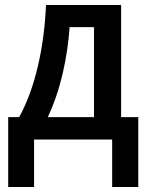

<svg xmlns="http://www.w3.org/2000/svg" viewBox="-20 -561 593 772"><path d="M467 -541H165C158 -378 124 -211 57 -90H13V191H117V0H431V191H536V-90H467ZM358 -452V-90H172C224 -199 251 -329 260 -452Z"/></svg>

Font: Noto Sans UI SemiCondensed Medium
Style: Regular
Weight: 500
Width: 4
Designer: Monotype Design Team
Foundry: Monotype Imaging Inc.
Version: Version 1.901